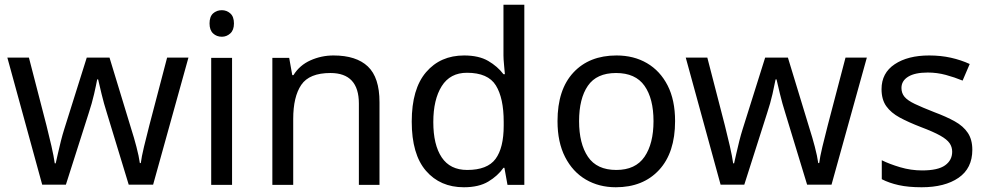

<svg xmlns="http://www.w3.org/2000/svg" viewBox="-20 -780 4167 810"><path d="M431 -303Q418 -344 408.5 -383.5Q399 -423 394 -445H390Q386 -423 377 -383.5Q368 -344 354 -302L258 -1H158L11 -537H102L176 -251Q187 -208 197 -164Q207 -120 211 -91H215Q219 -108 224.5 -133Q230 -158 237 -185.5Q244 -213 251 -235L346 -537H442L534 -235Q545 -201 555.5 -161Q566 -121 570 -92H574Q577 -117 587.5 -161Q598 -205 610 -251L685 -537H775L626 -1H523Z M916 -737Q936 -737 951.5 -723.5Q967 -710 967 -681Q967 -653 951.5 -639Q936 -625 916 -625Q894 -625 879 -639Q864 -653 864 -681Q864 -710 879 -723.5Q894 -737 916 -737ZM959 -536V0H871V-536Z M1387 -546Q1483 -546 1532 -499.5Q1581 -453 1581 -349V0H1494V-343Q1494 -472 1374 -472Q1285 -472 1251 -422Q1217 -372 1217 -278V0H1129V-536H1200L1213 -463H1218Q1244 -505 1290 -525.5Q1336 -546 1387 -546Z M1937 10Q1837 10 1777 -59.5Q1717 -129 1717 -267Q1717 -405 1777.5 -475.5Q1838 -546 1938 -546Q2000 -546 2039.5 -523Q2079 -500 2104 -467H2110Q2109 -480 2106.5 -505.5Q2104 -531 2104 -546V-760H2192V0H2121L2108 -72H2104Q2080 -38 2040 -14Q2000 10 1937 10ZM1951 -63Q2036 -63 2070.5 -109.5Q2105 -156 2105 -250V-266Q2105 -366 2072 -419.5Q2039 -473 1950 -473Q1879 -473 1843.5 -416.5Q1808 -360 1808 -265Q1808 -169 1843.5 -116Q1879 -63 1951 -63Z M2828 -269Q2828 -136 2760.5 -63Q2693 10 2578 10Q2507 10 2451.5 -22.5Q2396 -55 2364 -117.5Q2332 -180 2332 -269Q2332 -402 2399 -474Q2466 -546 2581 -546Q2654 -546 2709.5 -513.5Q2765 -481 2796.5 -419.5Q2828 -358 2828 -269ZM2423 -269Q2423 -174 2460.5 -118.5Q2498 -63 2580 -63Q2661 -63 2699 -118.5Q2737 -174 2737 -269Q2737 -364 2699 -418Q2661 -472 2579 -472Q2497 -472 2460 -418Q2423 -364 2423 -269Z M3293 -303Q3280 -344 3270.5 -383.5Q3261 -423 3256 -445H3252Q3248 -423 3239 -383.5Q3230 -344 3216 -302L3120 -1H3020L2873 -537H2964L3038 -251Q3049 -208 3059 -164Q3069 -120 3073 -91H3077Q3081 -108 3086.5 -133Q3092 -158 3099 -185.5Q3106 -213 3113 -235L3208 -537H3304L3396 -235Q3407 -201 3417.5 -161Q3428 -121 3432 -92H3436Q3439 -117 3449.5 -161Q3460 -205 3472 -251L3547 -537H3637L3488 -1H3385Z M4082 -148Q4082 -70 4024 -30Q3966 10 3868 10Q3812 10 3771.5 1Q3731 -8 3700 -24V-104Q3732 -88 3777.5 -74.5Q3823 -61 3870 -61Q3937 -61 3967 -82.5Q3997 -104 3997 -140Q3997 -160 3986 -176Q3975 -192 3946.5 -208Q3918 -224 3865 -244Q3813 -264 3776 -284Q3739 -304 3719 -332Q3699 -360 3699 -404Q3699 -472 3754.5 -509Q3810 -546 3900 -546Q3949 -546 3991.5 -536.5Q4034 -527 4071 -510L4041 -440Q4007 -454 3970 -464Q3933 -474 3894 -474Q3840 -474 3811.5 -456.5Q3783 -439 3783 -409Q3783 -387 3796 -371.5Q3809 -356 3839.5 -341.5Q3870 -327 3921 -307Q3972 -288 4008 -268Q4044 -248 4063 -219.5Q4082 -191 4082 -148Z"/></svg>

Font: Noto Sans Tifinagh Air
Style: Regular
Weight: 400
Designer: JamraPatel
Foundry: JamraPatel LLC
Version: Version 2.006; ttfautohint (v1.8.4.7-5d5b)